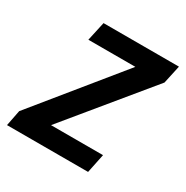

<svg xmlns="http://www.w3.org/2000/svg" viewBox="-150 -649 734 759"><g transform="rotate(30 217.5 -270.0)"><path d="M351.1 0H-19L-4.9 -71.8L305.2 -453.1H90.8L109.9 -540H454.1L436 -457L131.8 -86.9H369.1Z"/></g></svg>

Font: Open Sans Semibold
Style: Italic
Weight: 600
Italic angle: -12°
Foundry: Ascender Corporation
Version: Version 1.10